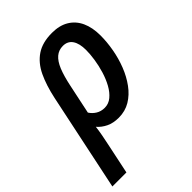

<svg xmlns="http://www.w3.org/2000/svg" viewBox="-267 -656 1002 1002"><g transform="rotate(-45 233.5 -155.0)"><path d="M-39.6 239.7 73.7 -299.8Q90.3 -377.9 116.9 -433.8Q143.6 -489.7 188.5 -520Q233.4 -550.3 304.2 -550.3Q359.9 -550.3 397.7 -527.3Q435.5 -504.4 454.8 -462.2Q474.1 -419.9 474.1 -361.3Q474.1 -313 464.8 -261.2Q455.6 -209.5 436.8 -161.4Q418 -113.3 389.6 -74.5Q361.3 -35.6 323.5 -12.9Q285.6 9.8 237.8 9.8Q197.8 9.8 168.5 -4.4Q139.2 -18.6 119.6 -41.5Q116.2 -14.2 111.1 13.4Q106 41 99.6 70.3L64 239.7ZM222.7 -78.6Q252 -78.6 275.1 -97.9Q298.3 -117.2 315.7 -148.7Q333 -180.2 344.5 -218Q356 -255.9 361.6 -293.5Q367.2 -331.1 367.2 -361.3Q367.2 -409.2 349.4 -435.5Q331.5 -461.9 296.4 -461.9Q265.6 -461.9 243.4 -443.1Q221.2 -424.3 205.3 -385.5Q189.5 -346.7 176.8 -285.6L142.6 -123.5Q154.8 -104 175.3 -91.3Q195.8 -78.6 222.7 -78.6Z"/></g></svg>

Font: Open Sans SemiCondensed SemiBold
Style: Italic
Weight: 600
Width: 4
Italic angle: -12°
Designer: Monotype Design Team
Foundry: Monotype Imaging Inc.
Version: Version 3.000